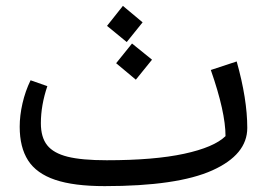

<svg xmlns="http://www.w3.org/2000/svg" viewBox="-20 -619 918 653"><path d="M821 -184Q821 -93 702 -39.5Q583 14 336 14Q231 14 167.5 -7.5Q104 -29 75.5 -73.5Q47 -118 47 -188Q47 -226 56.5 -267.5Q66 -309 84 -346L141 -326Q119 -261 119 -200Q119 -152 140.5 -125Q162 -98 210 -86Q258 -74 343 -74Q504 -74 606 -96Q708 -118 747 -156Q747 -238 697 -381L785 -410Q821 -282 821 -184ZM344 -531 398 -599 465 -543 411 -476ZM375 -404 429 -471 497 -416 442 -348Z"/></svg>

Font: FiraGO Book
Style: Italic
Weight: 350
Italic angle: -8°
Designer: bBox Type GmbH
Foundry: bBox Type GmbH
Version: Version 1.001